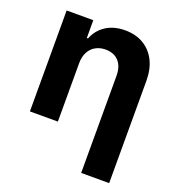

<svg xmlns="http://www.w3.org/2000/svg" viewBox="-136 -662 895 975"><g transform="rotate(20 311.0 -174.5)"><path d="M211.6 -315.3V0H60.4V-545.5H204.5V-449.2H210.9Q229.4 -497.2 272 -524.9Q314.6 -552.6 375 -552.6Q432.2 -552.6 474.4 -527.7Q516.7 -502.8 540 -457Q563.2 -411.2 563.2 -347.3V204.5H411.9V-320.3Q411.9 -370.4 386.4 -398.6Q360.8 -426.8 315 -426.8Q284.8 -426.8 261.4 -413.7Q237.9 -400.6 224.8 -375.5Q211.6 -350.5 211.6 -315.3Z"/></g></svg>

Font: InterMG
Style: Bold
Weight: 700
Designer: Rasmus Andersson
Foundry: rsms
Version: Version 3.019;December 26, 2023;FontCreator 15.0.0.2955 64-b